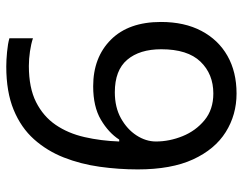

<svg xmlns="http://www.w3.org/2000/svg" viewBox="-101 -663 774 612"><g transform="rotate(90 286.0 -357.0)"><path d="M520 -409Q520 -348 511.5 -287.5Q503 -227 482 -173.5Q461 -120 424 -78.5Q387 -37 330 -13.5Q273 10 192 10Q172 10 145.5 7.5Q119 5 102 0V-75Q120 -69 144 -65.5Q168 -62 190 -62Q260 -62 305.5 -85Q351 -108 378 -147.5Q405 -187 417 -239.5Q429 -292 431 -350H425Q403 -316 361.5 -291.5Q320 -267 255 -267Q163 -267 106.5 -323.5Q50 -380 50 -483Q50 -558 78.5 -612Q107 -666 158 -695Q209 -724 278 -724Q346 -724 401 -689.5Q456 -655 488 -585.5Q520 -516 520 -409ZM278 -650Q216 -650 176.5 -609Q137 -568 137 -484Q137 -415 170.5 -375.5Q204 -336 274 -336Q322 -336 357 -355.5Q392 -375 411.5 -405Q431 -435 431 -467Q431 -510 414 -552Q397 -594 363 -622Q329 -650 278 -650Z"/></g></svg>

Font: Noto Sans Sora Sompeng
Style: Regular
Weight: 400
Designer: Monotype Design Team. David Williams.
Foundry: Monotype Imaging Inc.
Version: Version 2.101